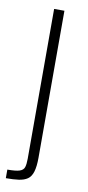

<svg xmlns="http://www.w3.org/2000/svg" viewBox="-85 -544 352 771"><g transform="rotate(10 91.0 -158.5)"><path d="M-2 193V158Q32 158 47.5 153Q63 148 67 135.5Q71 123 71 101V-510H113V89Q113 125 106.5 146.5Q100 168 86 177.5Q72 187 50.5 190Q29 193 -2 193Z"/></g></svg>

Font: Saira Condensed ExtraLight
Style: Regular
Weight: 250
Width: 3
Designer: Hector Gatti with collaboration of the Omnibus-Type team
Foundry: Omnibus-Type
Version: Version 1.101